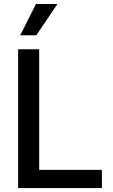

<svg xmlns="http://www.w3.org/2000/svg" viewBox="-20 -958 577 978"><path d="M72.3 -707H179.7V-92.8H499V0H72.3ZM163.1 -937.5H272.5L165 -778.3H83Z"/></svg>

Font: WEMIX Pretendard Medium
Style: Regular
Weight: 500
Designer: Base glyphs from Inter by Rasmus Andersson; Hangeul glyphs from Noto Sans CJK(Source Han Sans) by Jang Soo-young and Kan
Foundry: Kil Hyung-jin
Version: Version 1.000